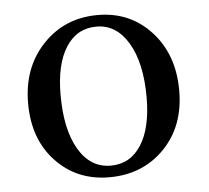

<svg xmlns="http://www.w3.org/2000/svg" viewBox="-42 -527 632 581"><g transform="rotate(-5 274.0 -236.0)"><path d="M274.9 -24.9Q334.5 -24.9 367.7 -76.9Q400.9 -128.9 400.9 -221.7Q400.9 -326.2 364.7 -387Q328.6 -447.8 268.1 -447.8Q208.5 -447.8 175.3 -396Q142.1 -344.2 142.1 -251Q142.1 -146 177.7 -85.4Q213.4 -24.9 274.9 -24.9ZM268.1 9.8Q169.9 9.8 106 -57.6Q42 -125 42 -234.4Q42 -342.8 108.2 -412.6Q174.3 -482.4 274.9 -482.4Q373 -482.4 437 -412.6Q501 -342.8 501 -233.4Q501 -125 435.1 -57.6Q369.1 9.8 268.1 9.8Z"/></g></svg>

Font: Kelvinch
Style: Regular
Weight: 400
Designer: Paul James MIller
Foundry: High-Logic / Made with FontCreator
Version: Version 3.30 September 23, 2016